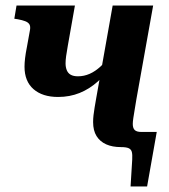

<svg xmlns="http://www.w3.org/2000/svg" viewBox="-20 -534 614 697"><path d="M226 -367Q222 -345 220 -330Q218 -315 218 -304Q218 -290 222.5 -279Q227 -268 237 -262.5Q247 -257 263 -257Q285 -257 305.5 -266Q326 -275 346 -293.5Q366 -312 383 -341L388 -305Q366 -266 335.5 -238.5Q305 -211 269 -196.5Q233 -182 191 -182Q134 -182 101.5 -210.5Q69 -239 69 -292Q69 -305 71 -322.5Q73 -340 78 -365L89 -426Q91 -439 86.5 -446Q82 -453 71.5 -457Q61 -461 45 -464L32 -466L40 -514H252ZM419 0Q388 0 365.5 -10Q343 -20 330.5 -40Q318 -60 318 -91Q318 -103 319.5 -116Q321 -129 323.5 -144Q326 -159 329 -176L389 -514H536L475 -173Q472 -154 469 -136.5Q466 -119 464 -105.5Q462 -92 462 -84Q462 -69 469 -62Q476 -55 493 -55H549L514 143H454L460 45Q461 27 458.5 17.5Q456 8 447 4Q438 0 419 0Z"/></svg>

Font: Roboto Serif 72pt SemiCondensed SemiBold
Style: Italic
Weight: 600
Width: 4
Italic angle: -10°
Designer: Greg Gazdowicz
Foundry: Commercial Type
Version: Version 1.008